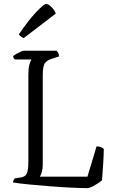

<svg xmlns="http://www.w3.org/2000/svg" viewBox="-20 -968 585 988"><path d="M431 0Q398 0 346 -2.5Q294 -5 236.5 -9.5Q179 -14 128 -19Q77 -24 47 -29Q47 -35 50 -41Q53 -47 56 -50L82 -54Q109 -57 117.5 -74Q126 -91 126 -140V-585Q126 -617 131.5 -636.5Q137 -656 142 -662H57Q54 -664 51 -668Q48 -672 48 -679Q52 -684 63.5 -690.5Q75 -697 86.5 -702Q98 -707 103 -707H271Q275 -703 279.5 -695Q284 -687 284 -678L245 -665Q222 -658 211 -643Q200 -628 200 -578V-121Q200 -99 195 -82.5Q190 -66 185 -59H430L477 -215Q490 -215 500 -210.5Q510 -206 514 -202Q514 -171 511 -126Q508 -81 505 -40Q493 -30 470 -16Q447 -2 431 0ZM102 -772Q94 -775 87 -780.5Q80 -786 77 -791Q125 -862 165.5 -905Q206 -948 218 -948Q228 -948 244.5 -932Q261 -916 267 -898Z"/></svg>

Font: Texturina 72pt Light
Style: Regular
Weight: 300
Designer: Guillermo Torres Carreño
Foundry: Omnibus-Type
Version: Version 1.002; ttfautohint (v1.8.3)